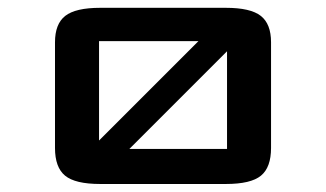

<svg xmlns="http://www.w3.org/2000/svg" viewBox="-20 -459 813 479"><path d="M656.2 -89.8Q656.2 -41.5 631.1 -20.8Q606 0 543.5 0H230Q167.5 0 142.3 -20.8Q117.2 -41.5 117.2 -89.8V-353.5Q117.2 -399.4 142.8 -419.4Q168.5 -439.5 230 -439.5H543.5Q605 -439.5 630.6 -419.4Q656.2 -399.4 656.2 -353.5ZM546.4 -356.4H227.1V-87.4H546.4ZM561 -345.7 260.7 -45.4 212.4 -93.8 512.7 -394Z"/></svg>

Font: Squarish Sans CT
Style: RegularSC
Weight: 400
Version: Version 0.9